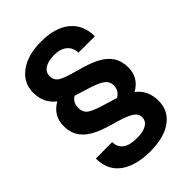

<svg xmlns="http://www.w3.org/2000/svg" viewBox="-269 -834 1166 1166"><g transform="rotate(-45 314.0 -250.5)"><path d="M576.2 -234.9Q576.2 -146 497.1 -102.5Q563 -52.7 563 38.1Q563 123.5 495.8 172.1Q428.7 220.7 310.5 220.7Q185.1 220.7 115 168.5Q44.9 116.2 44.9 17.1L186 16.6Q186 60.1 217.3 83.3Q248.5 106.4 310.5 106.4Q365.2 106.4 393.6 88.1Q421.9 69.8 421.9 39.1Q421.9 7.3 390.4 -12.7Q358.9 -32.7 269.8 -57.4Q180.7 -82 135.5 -108.9Q90.3 -135.7 68.1 -172.4Q45.9 -209 45.9 -260.7Q45.9 -348.6 125 -394Q58.6 -444.3 58.6 -534.7Q58.6 -618.2 127.2 -669.4Q195.8 -720.7 312.5 -720.7Q433.1 -720.7 499.5 -665.5Q565.9 -610.4 565.9 -512.2H424.8Q424.8 -554.7 394.8 -580.8Q364.7 -606.9 312.5 -606.9Q258.8 -606.9 229.5 -587.9Q200.2 -568.8 200.2 -535.6Q200.2 -500 227.3 -481.9Q254.4 -463.9 344.7 -439.9Q435.1 -416 482.7 -389.2Q530.3 -362.3 553.2 -325Q576.2 -287.6 576.2 -234.9ZM223.6 -343.8Q187 -323.2 187 -274.9Q187 -241.2 207.3 -222.9Q227.5 -204.6 288.1 -185.1L396.5 -152.3Q436.5 -175.3 436.5 -220.7Q436.5 -251 414.3 -270.3Q392.1 -289.6 334.5 -309.1Z"/></g></svg>

Font: RobotoDraft
Style: Bold
Weight: 700
Version: Version 2.001150; 2014